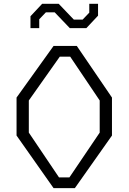

<svg xmlns="http://www.w3.org/2000/svg" viewBox="-20 -966 660 986"><path d="M65 -270V-465L255 -730H374.5L555 -465V-270L364.5 0H255ZM336.5 -55 492 -285V-450L340.5 -675H287L128 -450V-285L283 -55ZM359 -865.5H404.5L438.5 -901V-946.5H483.5V-885.5L423.5 -821.5H338.5L261 -902.5H215.5L181.5 -867V-821.5H136.5V-882.5L196.5 -946.5H281.5Z"/></svg>

Font: Monaspace Krypton Var
Style: Regular
Weight: 400
Designer: Riley Cran and the Lettermatic Team
Version: Version 1.101 (Monaspace Krypton Var)